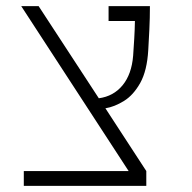

<svg xmlns="http://www.w3.org/2000/svg" viewBox="-20 -606 626 626"><path d="M57.6 0V-48.3H399.4L49.3 -585.9H106L302.2 -285.6Q350.1 -292 379.6 -327.9Q409.2 -363.8 414.1 -424.3Q416 -451.2 417.7 -480.2Q419.4 -509.3 419.9 -537.6H334V-585.9H468.8Q468.8 -547.4 467 -510.5Q465.3 -473.6 463.4 -442.9Q459.5 -375.5 437.3 -335.7Q415 -295.9 384.3 -276.9Q353.5 -257.8 323.7 -252.9L457 -48.3V0Z"/></svg>

Font: Cascadia Mono ExtraLight
Style: Regular
Weight: 200
Monospace: yes
Designer: Aaron Bell
Foundry: Saja Typeworks
Version: Version 2404.023; ttfautohint (v1.8.4)